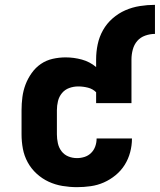

<svg xmlns="http://www.w3.org/2000/svg" viewBox="-20 -765 660 793"><path d="M298 8Q268 8 238 3Q208 -2 181 -14.5Q154 -27 131.5 -47.5Q109 -68 94.5 -94.5Q80 -121 74.5 -150.5Q69 -180 69 -210V-310Q69 -337 72.5 -364Q76 -391 85.5 -416Q95 -441 111 -463.5Q127 -486 149 -501Q171 -516 197.5 -522Q224 -528 251 -528Q285 -528 318 -519Q351 -510 377 -488V-520Q377 -551 383.5 -582Q390 -613 405.5 -640.5Q421 -668 445 -689Q469 -710 497.5 -722.5Q526 -735 557.5 -740Q589 -745 620 -745V-625Q600 -625 580 -618Q560 -611 547 -596Q534 -581 528.5 -560.5Q523 -540 523 -520V-339H377V-384Q363 -398 343 -403Q323 -408 303 -408Q284 -408 266 -401.5Q248 -395 236 -380.5Q224 -366 219.5 -347.5Q215 -329 215 -310V-210Q215 -192 219 -173.5Q223 -155 234 -140.5Q245 -126 262 -119Q279 -112 298 -112Q314 -112 329.5 -117Q345 -122 356.5 -133.5Q368 -145 373.5 -160.5Q379 -176 379 -192Q379 -192 379 -192.5Q379 -193 379 -193H525Q525 -192 525 -192Q525 -192 525 -192Q525 -164 517.5 -136Q510 -108 495 -84Q480 -60 457.5 -41.5Q435 -23 409 -11.5Q383 0 354.5 4Q326 8 298 8Z"/></svg>

Font: Iosevka Custom Heavy Extended
Style: Regular
Weight: 900
Width: 7
Monospace: yes
Designer: Belleve Invis
Foundry: Belleve Invis
Version: Version 11.2.4; ttfautohint (v1.8.4)